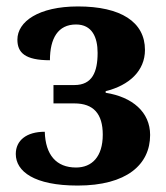

<svg xmlns="http://www.w3.org/2000/svg" viewBox="-20 -566 515 596"><path d="M221 10C373 10 446 -55 446 -147C446 -218 391 -265 308 -278V-283C381 -301 430 -346 430 -411C430 -498 355 -546 222 -546C100 -546 34 -499 34 -443C34 -403 57 -379 135 -379C135 -447 160 -490 216 -490C266 -490 283 -450 283 -402C283 -342 266 -302 211 -302H146V-245H211C270 -245 299 -213 299 -148C299 -79 265 -46 216 -46C155 -46 121 -85 119 -157C62 -157 29 -130 29 -88C29 -34 86 10 221 10Z"/></svg>

Font: Noto Serif SemiCondensed
Style: Bold
Weight: 700
Width: 4
Designer: Monotype Design Team
Foundry: Monotype Imaging Inc.
Version: Version 2.015